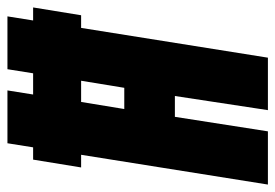

<svg xmlns="http://www.w3.org/2000/svg" viewBox="-147 -608 740 516"><g transform="rotate(-90 223.0 -350.0)"><path d="M-15 0 65 -502H31L52 -631H85L96 -700H238L227 -631H284L295 -700H437L426 -631H461L440 -502H406L326 0H185L223 -250H167L128 0ZM188 -386H245L264 -502H207Z"/></g></svg>

Font: Georama ExtraCondensed ExtraBold
Style: Italic
Weight: 800
Width: 2
Italic angle: -9°
Designer: Jean-Baptiste Levee
Foundry: Production Type
Version: Version 1.000